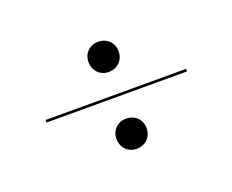

<svg xmlns="http://www.w3.org/2000/svg" viewBox="-57 -524 513 425"><g transform="rotate(-20 200.0 -312.0)"><path d="M168 -403C168 -382 183 -367 203 -367C224 -367 239 -382 239 -403C239 -423 224 -438 203 -438C183 -438 168 -423 168 -403ZM366 -315H35V-309H366ZM168 -222C168 -201 183 -186 203 -186C224 -186 239 -201 239 -222C239 -242 224 -257 203 -257C183 -257 168 -242 168 -222Z"/></g></svg>

Font: Moniqa Display
Style: Regular
Weight: 400
Designer: Rajesh Rajput
Foundry: Rajesh Rajput
Version: Version 1.000